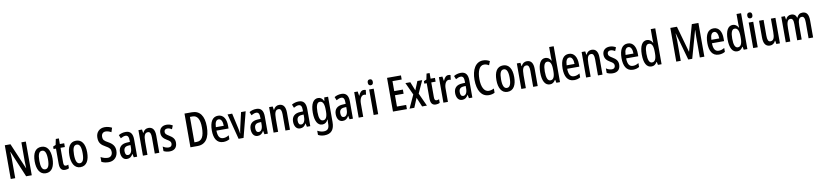

<svg xmlns="http://www.w3.org/2000/svg" viewBox="20 -2262 17081 4004"><g transform="rotate(-10 8560.5 -260.0)"><path d="M515 0V-714H421V-316C421 -278 423 -228 426 -166H423L190 -714H70V0H165V-407C165 -448 163 -498 158 -557H162L396 0Z M1002 -271C1002 -453 932 -550 814 -550C684 -550 625 -444 625 -271C625 -107 687 10 812 10C946 10 1002 -108 1002 -271ZM723 -270C723 -402 750 -467 814 -467C877 -467 906 -402 906 -271C906 -138 877 -73 814 -73C751 -73 723 -140 723 -270Z M1252 -74C1215 -74 1205 -100 1205 -150V-460H1297V-540H1205V-659H1140L1115 -537L1058 -512V-460H1109V-142C1109 -40 1143 10 1221 10C1254 10 1281 3 1304 -9V-86C1286 -79 1269 -74 1252 -74Z M1736 -271C1736 -453 1666 -550 1548 -550C1418 -550 1359 -444 1359 -271C1359 -107 1421 10 1546 10C1680 10 1736 -108 1736 -271ZM1457 -270C1457 -402 1484 -467 1548 -467C1611 -467 1640 -402 1640 -271C1640 -138 1611 -73 1548 -73C1485 -73 1457 -140 1457 -270Z M2342 -200C2342 -292 2297 -351 2206 -401C2123 -446 2099 -470 2099 -537C2099 -592 2132 -632 2189 -632C2225 -632 2265 -620 2307 -596L2337 -686C2295 -708 2243 -724 2186 -724C2073 -725 1996 -646 1998 -532C1998 -419 2050 -374 2135 -326C2216 -282 2241 -252 2241 -190C2241 -131 2205 -83 2143 -83C2097 -83 2040 -98 1993 -126V-24C2039 0 2089 10 2147 10C2265 10 2342 -77 2342 -200Z M2600 -550C2544 -550 2493 -536 2449 -509L2478 -437C2518 -460 2552 -472 2582 -472C2631 -472 2651 -436 2651 -361V-330L2588 -327C2474 -322 2409 -262 2409 -153C2409 -68 2446 10 2531 10C2590 10 2628 -18 2658 -74H2660L2675 0H2747V-362C2747 -483 2702 -550 2600 -550ZM2607 -260 2652 -263V-209C2652 -121 2619 -67 2567 -67C2529 -67 2507 -95 2507 -156C2507 -222 2539 -256 2607 -260Z M3081 -550C3028 -550 2985 -521 2962 -468H2956L2945 -540H2869V0H2965V-274C2965 -410 2990 -465 3056 -465C3102 -465 3120 -423 3120 -341V0H3216V-363C3216 -488 3169 -550 3081 -550Z M3595 -149C3595 -231 3550 -272 3483 -313C3419 -352 3400 -370 3400 -408C3400 -446 3425 -470 3466 -470C3499 -470 3532 -457 3561 -437L3592 -513C3553 -537 3511 -550 3463 -550C3369 -550 3308 -493 3308 -405C3308 -323 3351 -280 3418 -240C3481 -205 3500 -182 3500 -145C3500 -100 3474 -75 3431 -75C3385 -75 3339 -93 3308 -117V-20C3342 -2 3385 10 3436 10C3536 10 3595 -46 3595 -149Z M4287 -367C4287 -593 4198 -714 4034 -714H3875V0H4027C4196 0 4287 -127 4287 -367ZM4183 -363C4183 -180 4134 -88 4024 -88H3975V-626H4031C4131 -626 4183 -540 4183 -363Z M4555 -549C4437 -549 4375 -449 4375 -267C4375 -106 4431 10 4572 10C4621 10 4665 -1 4704 -25V-108C4662 -81 4625 -70 4584 -70C4507 -70 4471 -128 4469 -248H4726V-309C4726 -447 4669 -549 4555 -549ZM4555 -472C4610 -472 4637 -406 4637 -321H4470C4474 -425 4504 -472 4555 -472Z M4895 0H5000L5140 -540H5042L4967 -212C4957 -169 4951 -132 4949 -107H4945C4940 -150 4932 -190 4923 -230L4854 -540H4756Z M5367 -550C5311 -550 5260 -536 5216 -509L5245 -437C5285 -460 5319 -472 5349 -472C5398 -472 5418 -436 5418 -361V-330L5355 -327C5241 -322 5176 -262 5176 -153C5176 -68 5213 10 5298 10C5357 10 5395 -18 5425 -74H5427L5442 0H5514V-362C5514 -483 5469 -550 5367 -550ZM5374 -260 5419 -263V-209C5419 -121 5386 -67 5334 -67C5296 -67 5274 -95 5274 -156C5274 -222 5306 -256 5374 -260Z M5848 -550C5795 -550 5752 -521 5729 -468H5723L5712 -540H5636V0H5732V-274C5732 -410 5757 -465 5823 -465C5869 -465 5887 -423 5887 -341V0H5983V-363C5983 -488 5936 -550 5848 -550Z M6266 -550C6210 -550 6159 -536 6115 -509L6144 -437C6184 -460 6218 -472 6248 -472C6297 -472 6317 -436 6317 -361V-330L6254 -327C6140 -322 6075 -262 6075 -153C6075 -68 6112 10 6197 10C6256 10 6294 -18 6324 -74H6326L6341 0H6413V-362C6413 -483 6368 -550 6266 -550ZM6273 -260 6318 -263V-209C6318 -121 6285 -67 6233 -67C6195 -67 6173 -95 6173 -156C6173 -222 6205 -256 6273 -260Z M6672 -550C6573 -550 6513 -452 6513 -267C6513 -88 6570 10 6668 10C6723 10 6760 -17 6789 -74H6793C6790 -44 6789 -14 6789 8V22C6789 120 6748 156 6670 156C6628 156 6586 144 6539 119V207C6579 229 6620 240 6672 240C6821 240 6885 152 6885 -4V-540H6804L6794 -469H6788C6759 -527 6723 -550 6672 -550ZM6695 -466C6760 -466 6789 -407 6789 -273V-247C6789 -131 6758 -73 6698 -73C6639 -73 6611 -133 6611 -266C6611 -397 6637 -466 6695 -466Z M7169 -550C7113 -550 7062 -536 7018 -509L7047 -437C7087 -460 7121 -472 7151 -472C7200 -472 7220 -436 7220 -361V-330L7157 -327C7043 -322 6978 -262 6978 -153C6978 -68 7015 10 7100 10C7159 10 7197 -18 7227 -74H7229L7244 0H7316V-362C7316 -483 7271 -550 7169 -550ZM7176 -260 7221 -263V-209C7221 -121 7188 -67 7136 -67C7098 -67 7076 -95 7076 -156C7076 -222 7108 -256 7176 -260Z M7638 -550C7590 -550 7553 -508 7531 -449H7526L7512 -540H7438V0H7534V-280C7533 -379 7572 -450 7630 -450C7646 -450 7660 -448 7672 -443L7684 -543C7667 -548 7653 -550 7638 -550Z M7805 -746C7768 -746 7750 -724 7750 -683C7750 -643 7770 -621 7805 -621C7839 -621 7858 -643 7858 -683C7858 -723 7841 -746 7805 -746ZM7851 -540H7755V0H7851Z M8459 0V-89H8264V-328H8447V-416H8264V-627H8459V-714H8164V0Z M8643 -278 8515 0H8616L8698 -198L8781 0H8883L8757 -275L8878 -540H8776L8700 -355L8626 -540H8522Z M9103 -74C9066 -74 9056 -100 9056 -150V-460H9148V-540H9056V-659H8991L8966 -537L8909 -512V-460H8960V-142C8960 -40 8994 10 9072 10C9105 10 9132 3 9155 -9V-86C9137 -79 9120 -74 9103 -74Z M9432 -550C9384 -550 9347 -508 9325 -449H9320L9306 -540H9232V0H9328V-280C9327 -379 9366 -450 9424 -450C9440 -450 9454 -448 9466 -443L9478 -543C9461 -548 9447 -550 9432 -550Z M9698 -550C9642 -550 9591 -536 9547 -509L9576 -437C9616 -460 9650 -472 9680 -472C9729 -472 9749 -436 9749 -361V-330L9686 -327C9572 -322 9507 -262 9507 -153C9507 -68 9544 10 9629 10C9688 10 9726 -18 9756 -74H9758L9773 0H9845V-362C9845 -483 9800 -550 9698 -550ZM9705 -260 9750 -263V-209C9750 -121 9717 -67 9665 -67C9627 -67 9605 -95 9605 -156C9605 -222 9637 -256 9705 -260Z M10202 -636C10240 -636 10274 -623 10305 -603L10338 -686C10294 -712 10248 -725 10197 -725C10035 -725 9953 -564 9953 -357C9953 -126 10044 10 10195 10C10243 10 10284 0 10319 -19V-109C10285 -91 10249 -79 10208 -79C10114 -79 10056 -182 10056 -356C10056 -509 10100 -636 10202 -636Z M10779 -271C10779 -453 10709 -550 10591 -550C10461 -550 10402 -444 10402 -271C10402 -107 10464 10 10589 10C10723 10 10779 -108 10779 -271ZM10500 -270C10500 -402 10527 -467 10591 -467C10654 -467 10683 -402 10683 -271C10683 -138 10654 -73 10591 -73C10528 -73 10500 -140 10500 -270Z M11094 -550C11041 -550 10998 -521 10975 -468H10969L10958 -540H10882V0H10978V-274C10978 -410 11003 -465 11069 -465C11115 -465 11133 -423 11133 -341V0H11229V-363C11229 -488 11182 -550 11094 -550Z M11488 10C11540 10 11575 -15 11605 -65H11611L11624 0H11701V-760H11605V-550C11605 -529 11606 -504 11608 -471H11604C11577 -523 11534 -550 11484 -550C11385 -550 11329 -448 11329 -270C11329 -90 11384 10 11488 10ZM11513 -71C11454 -71 11427 -138 11427 -270C11427 -397 11453 -466 11511 -466C11576 -466 11605 -407 11605 -278V-248C11605 -128 11574 -71 11513 -71Z M11983 -549C11865 -549 11803 -449 11803 -267C11803 -106 11859 10 12000 10C12049 10 12093 -1 12132 -25V-108C12090 -81 12053 -70 12012 -70C11935 -70 11899 -128 11897 -248H12154V-309C12154 -447 12097 -549 11983 -549ZM11983 -472C12038 -472 12065 -406 12065 -321H11898C11902 -425 11932 -472 11983 -472Z M12466 -550C12413 -550 12370 -521 12347 -468H12341L12330 -540H12254V0H12350V-274C12350 -410 12375 -465 12441 -465C12487 -465 12505 -423 12505 -341V0H12601V-363C12601 -488 12554 -550 12466 -550Z M12980 -149C12980 -231 12935 -272 12868 -313C12804 -352 12785 -370 12785 -408C12785 -446 12810 -470 12851 -470C12884 -470 12917 -457 12946 -437L12977 -513C12938 -537 12896 -550 12848 -550C12754 -550 12693 -493 12693 -405C12693 -323 12736 -280 12803 -240C12866 -205 12885 -182 12885 -145C12885 -100 12859 -75 12816 -75C12770 -75 12724 -93 12693 -117V-20C12727 -2 12770 10 12821 10C12921 10 12980 -46 12980 -149Z M13231 -549C13113 -549 13051 -449 13051 -267C13051 -106 13107 10 13248 10C13297 10 13341 -1 13380 -25V-108C13338 -81 13301 -70 13260 -70C13183 -70 13147 -128 13145 -248H13402V-309C13402 -447 13345 -549 13231 -549ZM13231 -472C13286 -472 13313 -406 13313 -321H13146C13150 -425 13180 -472 13231 -472Z M13639 10C13691 10 13726 -15 13756 -65H13762L13775 0H13852V-760H13756V-550C13756 -529 13757 -504 13759 -471H13755C13728 -523 13685 -550 13635 -550C13536 -550 13480 -448 13480 -270C13480 -90 13535 10 13639 10ZM13664 -71C13605 -71 13578 -138 13578 -270C13578 -397 13604 -466 13662 -466C13727 -466 13756 -407 13756 -278V-248C13756 -128 13725 -71 13664 -71Z M14417 0H14501L14663 -578H14667C14664 -512 14662 -464 14662 -430V0H14758V-714H14618L14462 -159H14459L14303 -714H14163V0H14258V-431C14258 -461 14256 -511 14251 -578H14255Z M15048 -549C14930 -549 14868 -449 14868 -267C14868 -106 14924 10 15065 10C15114 10 15158 -1 15197 -25V-108C15155 -81 15118 -70 15077 -70C15000 -70 14964 -128 14962 -248H15219V-309C15219 -447 15162 -549 15048 -549ZM15048 -472C15103 -472 15130 -406 15130 -321H14963C14967 -425 14997 -472 15048 -472Z M15456 10C15508 10 15543 -15 15573 -65H15579L15592 0H15669V-760H15573V-550C15573 -529 15574 -504 15576 -471H15572C15545 -523 15502 -550 15452 -550C15353 -550 15297 -448 15297 -270C15297 -90 15352 10 15456 10ZM15481 -71C15422 -71 15395 -138 15395 -270C15395 -397 15421 -466 15479 -466C15544 -466 15573 -407 15573 -278V-248C15573 -128 15542 -71 15481 -71Z M15842 -746C15805 -746 15787 -724 15787 -683C15787 -643 15807 -621 15842 -621C15876 -621 15895 -643 15895 -683C15895 -723 15878 -746 15842 -746ZM15888 -540H15792V0H15888Z M16358 -540H16262V-256C16262 -135 16240 -76 16169 -76C16126 -76 16107 -119 16107 -210V-540H16011V-188C16011 -66 16050 10 16147 10C16200 10 16241 -18 16265 -71H16271L16282 0H16358Z M16931 -550C16872 -550 16836 -523 16811 -466H16804C16791 -515 16755 -550 16693 -550C16637 -550 16596 -522 16575 -468H16569L16558 -540H16482V0H16578V-275C16578 -390 16594 -465 16661 -465C16704 -465 16724 -429 16724 -341V0H16819V-290C16819 -405 16841 -465 16902 -465C16944 -465 16965 -428 16965 -338V0H17061V-360C17061 -488 17019 -550 16931 -550Z"/></g></svg>

Font: Noto Sans Devanagari ExtraCondensed Medium
Style: Regular
Weight: 500
Width: 2
Designer: Jelle Bosma - Monotype Design Team
Foundry: Monotype Imaging Inc.
Version: Version 2.004